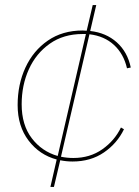

<svg xmlns="http://www.w3.org/2000/svg" viewBox="-20 -631 551 762"><path d="M180 111 205 2Q137 -16 93.5 -73Q50 -130 50 -214Q50 -296 81 -363Q112 -430 170 -470Q228 -510 308 -510Q316 -510 324 -509L348 -611H362L338 -508Q401 -501 443.5 -463Q486 -425 499 -363L484 -360Q471 -417 432.5 -452.5Q394 -488 335 -495L222 -9Q246 -4 271 -4Q337 -4 386 -38.5Q435 -73 460 -125L472 -118Q445 -62 392.5 -26Q340 10 268 10Q243 10 219 5L194 111ZM66 -217Q66 -135 106 -82.5Q146 -30 209 -12L321 -496Q315 -496 308 -496Q232 -496 177.5 -457.5Q123 -419 94.5 -356Q66 -293 66 -217Z"/></svg>

Font: Prodigy Sans Thin
Style: Italic
Weight: 100
Italic angle: -13°
Designer: Wei Huang
Foundry: Wei Huang
Version: Version 1.003; ttfautohint (v1.8.3)